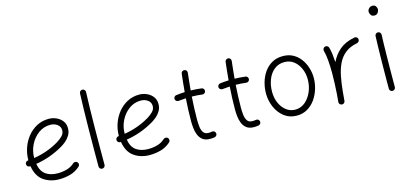

<svg xmlns="http://www.w3.org/2000/svg" viewBox="-65 -1197 3577 1681"><g transform="rotate(-15 1723.5 -356.0)"><path d="M500 -43.9Q459 -6.8 409.4 6.3Q359.9 19.5 310.1 19.5Q229 19.5 169.4 -22Q109.9 -63.5 94.7 -157.2Q92.3 -156.7 89.8 -156.7Q78.6 -155.8 70.3 -163.1Q62 -170.4 61 -181.6Q60.1 -192.9 67.4 -201.4Q74.7 -210 85.9 -210.9Q88.4 -210.9 90.3 -211.4Q90.3 -212.9 90.3 -214.8Q90.3 -270.5 109.1 -324.2Q127.9 -377.9 163.1 -421.4Q198.2 -464.8 247.1 -490.5Q295.9 -516.1 355.5 -516.1Q389.6 -516.1 422.4 -502Q455.1 -487.8 476.6 -460.4Q498 -433.1 498 -393.1Q498 -357.4 481.4 -330.1Q464.8 -302.7 442.1 -283.9Q419.4 -265.1 401.4 -254.4Q281.7 -183.6 148.9 -163.1Q160.6 -94.2 203.1 -64.5Q245.6 -34.7 310.1 -34.7Q355 -34.7 394.3 -46.1Q433.6 -57.6 462.9 -84.5Q471.2 -91.8 482.7 -91.3Q494.1 -90.8 502 -82.5Q509.3 -74.2 508.8 -62.7Q508.3 -51.3 500 -43.9ZM354.5 -461.9Q295.4 -461.9 247.8 -427.2Q200.2 -392.6 172.4 -336.9Q144.5 -281.2 144.5 -217.3Q268.1 -236.8 371.6 -298.3Q400.4 -315.4 422.6 -337.6Q444.8 -359.9 444.8 -389.6Q444.8 -422.9 418 -442.4Q391.1 -461.9 354.5 -461.9Z M707 -686.5Q718.3 -686 725.8 -677.5Q733.4 -668.9 732.9 -657.7Q730 -595.7 728.3 -512.7Q726.6 -429.7 725.6 -338.6Q724.6 -247.6 724.4 -159.9Q724.1 -72.3 724.1 0Q724.1 11.2 715.8 19Q707.5 26.9 696.3 26.9Q685.1 26.9 677.2 19Q669.4 11.2 669.4 0Q669.4 -72.3 669.7 -160.2Q669.9 -248 671.1 -339.1Q672.4 -430.2 674.1 -513.7Q675.8 -597.2 678.7 -660.6Q679.2 -671.9 687.5 -679.4Q695.8 -687 707 -686.5Z M1320.3 -43.9Q1279.3 -6.8 1229.7 6.3Q1180.2 19.5 1130.4 19.5Q1049.3 19.5 989.7 -22Q930.2 -63.5 915 -157.2Q912.6 -156.7 910.2 -156.7Q898.9 -155.8 890.6 -163.1Q882.3 -170.4 881.3 -181.6Q880.4 -192.9 887.7 -201.4Q895 -210 906.2 -210.9Q908.7 -210.9 910.6 -211.4Q910.6 -212.9 910.6 -214.8Q910.6 -270.5 929.4 -324.2Q948.2 -377.9 983.4 -421.4Q1018.6 -464.8 1067.4 -490.5Q1116.2 -516.1 1175.8 -516.1Q1210 -516.1 1242.7 -502Q1275.4 -487.8 1296.9 -460.4Q1318.4 -433.1 1318.4 -393.1Q1318.4 -357.4 1301.8 -330.1Q1285.2 -302.7 1262.5 -283.9Q1239.7 -265.1 1221.7 -254.4Q1102.1 -183.6 969.2 -163.1Q981 -94.2 1023.4 -64.5Q1065.9 -34.7 1130.4 -34.7Q1175.3 -34.7 1214.6 -46.1Q1253.9 -57.6 1283.2 -84.5Q1291.5 -91.8 1303 -91.3Q1314.5 -90.8 1322.3 -82.5Q1329.6 -74.2 1329.1 -62.7Q1328.6 -51.3 1320.3 -43.9ZM1174.8 -461.9Q1115.7 -461.9 1068.1 -427.2Q1020.5 -392.6 992.7 -336.9Q964.8 -281.2 964.8 -217.3Q1088.4 -236.8 1191.9 -298.3Q1220.7 -315.4 1242.9 -337.6Q1265.1 -359.9 1265.1 -389.6Q1265.1 -422.9 1238.3 -442.4Q1211.4 -461.9 1174.8 -461.9Z M1741.2 -397Q1740.2 -386.2 1731.2 -379.2Q1722.2 -372.1 1710.9 -373.5Q1668 -379.4 1616.7 -379.9Q1613.3 -328.6 1611.1 -277.1Q1608.9 -225.6 1608.9 -173.3Q1608.9 -140.1 1612.5 -108.2Q1616.2 -76.2 1630.6 -55.4Q1645 -34.7 1676.8 -34.7Q1691.4 -34.7 1708 -37.6Q1719.2 -40 1728.5 -33.4Q1737.8 -26.9 1739.7 -15.6Q1742.2 -4.9 1735.6 4.4Q1729 13.7 1717.8 16.1Q1697.3 19.5 1676.8 19.5Q1633.8 19.5 1609.1 0Q1584.5 -19.5 1572.8 -49.8Q1561 -80.1 1557.9 -113Q1554.7 -146 1554.7 -173.3Q1554.7 -225.6 1556.9 -276.9Q1559.1 -328.1 1562.5 -378.9Q1527.8 -377.4 1495.6 -373.5Q1484.9 -372.1 1475.6 -379.2Q1466.3 -386.2 1465.3 -397Q1463.9 -408.2 1470.9 -417.2Q1478 -426.3 1488.8 -427.2Q1525.9 -432.1 1566.9 -433.6Q1570.3 -474.6 1574.5 -515.4Q1578.6 -556.2 1583.5 -597.2Q1584.5 -608.4 1593.8 -615.2Q1603 -622.1 1613.8 -620.6Q1625 -619.6 1631.8 -610.8Q1638.7 -602.1 1637.2 -590.8Q1632.8 -551.3 1628.7 -512.2Q1624.5 -473.1 1621.1 -434.1Q1646 -433.6 1670.2 -431.9Q1694.3 -430.2 1717.8 -427.2Q1729 -426.3 1735.8 -417.2Q1742.7 -408.2 1741.2 -397Z M2139.2 -397Q2138.2 -386.2 2129.2 -379.2Q2120.1 -372.1 2108.9 -373.5Q2065.9 -379.4 2014.6 -379.9Q2011.2 -328.6 2009 -277.1Q2006.8 -225.6 2006.8 -173.3Q2006.8 -140.1 2010.5 -108.2Q2014.2 -76.2 2028.6 -55.4Q2043 -34.7 2074.7 -34.7Q2089.4 -34.7 2106 -37.6Q2117.2 -40 2126.5 -33.4Q2135.7 -26.9 2137.7 -15.6Q2140.1 -4.9 2133.5 4.4Q2127 13.7 2115.7 16.1Q2095.2 19.5 2074.7 19.5Q2031.7 19.5 2007.1 0Q1982.4 -19.5 1970.7 -49.8Q1959 -80.1 1955.8 -113Q1952.6 -146 1952.6 -173.3Q1952.6 -225.6 1954.8 -276.9Q1957 -328.1 1960.4 -378.9Q1925.8 -377.4 1893.6 -373.5Q1882.8 -372.1 1873.5 -379.2Q1864.3 -386.2 1863.3 -397Q1861.8 -408.2 1868.9 -417.2Q1876 -426.3 1886.7 -427.2Q1923.8 -432.1 1964.8 -433.6Q1968.3 -474.6 1972.4 -515.4Q1976.6 -556.2 1981.4 -597.2Q1982.4 -608.4 1991.7 -615.2Q2001 -622.1 2011.7 -620.6Q2022.9 -619.6 2029.8 -610.8Q2036.6 -602.1 2035.2 -590.8Q2030.8 -551.3 2026.6 -512.2Q2022.5 -473.1 2019 -434.1Q2043.9 -433.6 2068.1 -431.9Q2092.3 -430.2 2115.7 -427.2Q2127 -426.3 2133.8 -417.2Q2140.6 -408.2 2139.2 -397Z M2477.1 -516.1Q2529.8 -516.1 2569.8 -493.9Q2609.9 -471.7 2636.7 -434.6Q2663.6 -397.5 2677.2 -352.8Q2690.9 -308.1 2690.9 -262.7Q2690.9 -212.4 2675.8 -162.6Q2660.6 -112.8 2631.6 -71.5Q2602.5 -30.3 2560.3 -5.4Q2518.1 19.5 2463.9 19.5Q2397.5 19.5 2349.9 -17.6Q2302.2 -54.7 2276.6 -113.5Q2251 -172.4 2251 -237.3Q2251 -287.6 2264.9 -336.9Q2278.8 -386.2 2306.9 -426.8Q2335 -467.3 2377.4 -491.7Q2419.9 -516.1 2477.1 -516.1ZM2477.1 -461.9Q2422.9 -461.9 2384.5 -430.9Q2346.2 -399.9 2326.2 -348.6Q2306.2 -297.4 2306.2 -237.3Q2306.2 -181.2 2326.7 -135.3Q2347.2 -89.4 2382.8 -62Q2418.5 -34.7 2463.9 -34.7Q2514.2 -34.7 2553 -67.1Q2591.8 -99.6 2614.3 -151.6Q2636.7 -203.6 2636.7 -262.7Q2636.7 -314.9 2617.2 -360.4Q2597.7 -405.8 2562 -433.8Q2526.4 -461.9 2477.1 -461.9Z M2867.7 26.9Q2864.3 26.4 2861.3 25.4Q2860.8 25.4 2860.4 24.9Q2860.4 24.9 2859.9 24.9Q2847.2 19.5 2844.2 6.3Q2844.2 5.9 2843.8 4.9Q2843.8 4.9 2843.8 4.4Q2843.3 1 2843.8 -2.9Q2843.8 -4.9 2844.2 -7.3Q2845.7 -23.4 2846.9 -39.6Q2848.1 -55.7 2849.6 -71.8Q2852.5 -115.2 2854.7 -163.6Q2856.9 -211.9 2856.9 -259.8Q2856.9 -322.8 2852.1 -378.7Q2847.2 -434.6 2837.4 -466.3Q2834.5 -477.1 2839.8 -487.1Q2845.2 -497.1 2856 -500.5Q2866.7 -503.9 2876.7 -498.3Q2886.7 -492.7 2890.1 -481.9Q2897.9 -455.6 2902.3 -420.7Q2906.7 -385.7 2909.2 -345.7Q2938 -407.7 2989.3 -451.2Q3040.5 -494.6 3125 -510.7Q3135.7 -513.2 3145.3 -506.6Q3154.8 -500 3156.7 -489.3Q3159.2 -478.5 3152.6 -469Q3146 -459.5 3135.3 -457Q3069.3 -444.3 3027.6 -411.6Q2985.8 -378.9 2961.4 -329.1Q2937 -279.3 2924.3 -215.1Q2911.6 -150.9 2904.8 -75.7Q2901.9 -33.7 2897.9 2.9Q2897.5 6.3 2896 9.8Q2896 9.8 2896 9.8Q2896 10.7 2895.5 11.2Q2890.1 23.4 2877 26.4Q2876.5 26.4 2875.5 26.4Q2875.5 26.4 2875.5 26.9Q2871.6 27.3 2867.7 26.9Z M3304.2 -694.8Q3304.2 -711.9 3316.9 -725.3Q3329.6 -738.8 3349.1 -738.8Q3370.6 -738.8 3379.6 -724.1Q3388.7 -709.5 3388.7 -698.2Q3388.7 -681.6 3377.7 -666.5Q3366.7 -651.4 3346.7 -651.4Q3322.8 -651.4 3313.5 -667.5Q3304.2 -683.6 3304.2 -694.8ZM3336.4 -501.5Q3347.7 -501 3355.2 -492.4Q3362.8 -483.9 3362.3 -472.7Q3360.8 -438.5 3359.6 -390.1Q3358.4 -341.8 3357.7 -286.9Q3356.9 -231.9 3356.4 -177.7Q3356 -123.5 3355.7 -77.1Q3355.5 -30.8 3355.5 0Q3355.5 11.2 3347.2 19Q3338.9 26.9 3327.6 26.9Q3316.4 26.9 3308.6 19Q3300.8 11.2 3300.8 0Q3300.8 -30.8 3301 -77.4Q3301.3 -124 3301.8 -178.2Q3302.2 -232.4 3303.2 -287.6Q3304.2 -342.8 3305.4 -391.8Q3306.6 -440.9 3308.1 -475.6Q3308.6 -486.8 3316.9 -494.4Q3325.2 -502 3336.4 -501.5Z"/></g></svg>

Font: Mikhak-DS1-FD Light
Style: Regular
Weight: 300
Designer: Amin Abedi
Version: Version 3.2